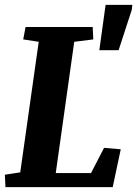

<svg xmlns="http://www.w3.org/2000/svg" viewBox="-23 -772 566 792"><path d="M441.9 0H-0.5L-2.9 -51.3L60.5 -61L136.7 -599.6L72.8 -609.4L82.5 -660.6H359.4L361.8 -609.4L283.2 -599.6L207 -58.1H352.5L406.2 -162.1L475.1 -156.2ZM412.6 -752H522.9L520.5 -731.4L466.3 -564.9H386.7Z"/></svg>

Font: Noticia Text
Style: Bold Italic
Weight: 700
Italic angle: -8°
Designer: JM Sole
Foundry: JM Sole
Version: Version 1.003